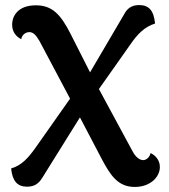

<svg xmlns="http://www.w3.org/2000/svg" viewBox="-20 -726 668 759"><path d="M575 -121C573 -107 560 -93 546 -93C532 -93 516 -105 504 -128L371 -374L498 -554C523 -590 551 -620 593 -633C588 -684 569 -706 530 -706C497 -706 481 -689 471 -670L336 -440L257 -596C221 -665 189 -705 122 -705C54 -705 28 -666 28 -628C28 -600 44 -581 64 -571C66 -586 79 -599 96 -599C111 -599 122 -588 136 -564L257 -336L119 -140C91 -101 65 -72 24 -60C29 -11 48 12 87 12C118 12 134 -2 147 -23L296 -262L383 -96C418 -30 448 13 513 13C574 13 612 -26 612 -66C612 -92 595 -112 575 -121Z"/></svg>

Font: Arima Koshi ExtraBold
Style: Regular
Weight: 800
Designer: Joana Correia and Natanael Gama
Foundry: NDISCOVER
Version: Version 1.019;PS 001.019;hotconv 1.0.88;makeotf.lib2.5.64775